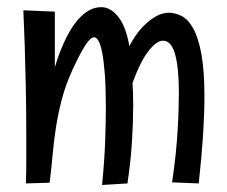

<svg xmlns="http://www.w3.org/2000/svg" viewBox="-20 -529 642 542"><path d="M465.8 -14.2Q471.7 -53.7 475.6 -90.8Q479.5 -127.9 481.4 -160.6Q483.4 -193.4 484.1 -220.5Q484.9 -247.6 484.9 -267.1Q484.9 -339.4 474.1 -376.7Q463.4 -414.1 439.9 -414.1Q421.9 -414.1 399.2 -385Q376.5 -356 354 -294.9Q355 -280.8 355.5 -264.9Q356 -249 356 -231Q356 -184.1 352.5 -128.9Q349.1 -73.7 339.8 -11.2L268.1 -6.8Q274.9 -75.7 276.9 -130.4Q278.8 -185.1 278.8 -225.1Q278.8 -281.7 275.9 -319.8Q272.9 -357.9 268.3 -381.1Q263.7 -404.3 257.8 -414.1Q252 -423.8 246.1 -423.8Q235.4 -423.8 220.9 -401.4Q206.5 -378.9 186 -335Q165.5 -290.5 154.8 -249.5Q144 -208.5 137.9 -168.9Q131.8 -129.4 128.4 -90.8Q125 -52.2 120.1 -13.2L53.2 -11.2Q54.2 -46.4 54.2 -80.6Q54.2 -114.7 54.2 -147Q54.2 -224.6 52.7 -289.1Q51.3 -353.5 49.8 -400.9Q47.9 -456.1 45.9 -500L134.8 -496.1V-338.9Q138.7 -352.5 145 -370.4Q151.4 -388.2 159.7 -407Q168 -425.8 179 -444.1Q189.9 -462.4 203.1 -476.8Q216.3 -491.2 231.9 -500Q247.6 -508.8 266.1 -508.8Q292 -508.8 313.7 -481.7Q335.4 -454.6 345.2 -398.9Q363.3 -433.1 381.8 -452.1Q400.4 -471.2 415.8 -480.2Q431.2 -489.3 441.4 -491.2Q451.7 -493.2 454.1 -493.2Q474.1 -493.2 492.7 -483.9Q511.2 -474.6 525.6 -448.5Q540 -422.4 548.6 -376Q557.1 -329.6 557.1 -255.9Q557.1 -207.5 553.2 -147.2Q549.3 -86.9 541 -11.2Z"/></svg>

Font: Englebert
Style: Regular
Weight: 400
Designer: Astigmatic (AOETI)
Foundry: Astigmatic (AOETI)
Version: Version 1.000